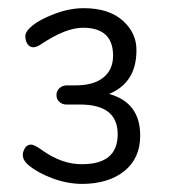

<svg xmlns="http://www.w3.org/2000/svg" viewBox="-20 -729 420 470"><path d="M323.2 -397Q323.2 -341.8 284.7 -310.5Q246.1 -279.3 182.1 -278.8Q145 -278.8 108.4 -292.5Q71.8 -306.2 49.3 -325.2Q26.9 -344.2 41.5 -367.2Q46.9 -375 55.7 -375Q64.5 -375 83 -361.3Q132.8 -326.2 181.2 -327.1Q268.1 -327.1 268.1 -400.4Q268.1 -473.6 174.8 -473.1H143.1Q131.8 -473.1 125 -480Q118.2 -486.3 118.2 -496.1Q118.2 -505.9 125 -512.7Q131.8 -519.5 143.1 -520H165Q209 -520 232.9 -539.1Q256.8 -558.1 256.8 -592.8Q256.8 -661.1 183.1 -661.1Q141.1 -661.1 81.1 -621.1Q58.6 -605.5 47.4 -621.1Q42 -628.9 42 -640.6Q42 -652.3 60.1 -667Q78.1 -681.6 114.3 -695.3Q150.4 -709 185.1 -709Q246.1 -709 280.3 -678.7Q314.5 -648.4 314 -605.5Q314 -526.9 247.1 -499Q323.2 -478 323.2 -397Z"/></svg>

Font: Nunito-Light
Style: Regular
Weight: 300
Designer: Vernon Adams
Foundry: newtypography
Version: Version 3.000